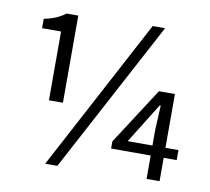

<svg xmlns="http://www.w3.org/2000/svg" viewBox="-83 -840 1037 946"><g transform="rotate(10 436.0 -367.0)"><path d="M166 -298V-642H71V-689Q135 -701 178 -734H236V-298ZM202 13 606 -747H668L263 13ZM583 -167H707V-247L713 -368H708ZM707 0V-117H509V-153L692 -436H772V-167H837V-117H772V0Z"/></g></svg>

Font: Swei Fan Sans CJK TC
Style: Regular
Weight: 400
Version: Version 2.130